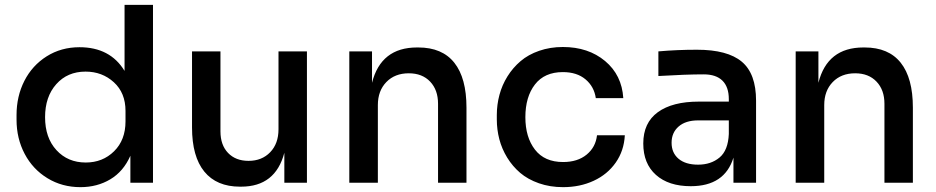

<svg xmlns="http://www.w3.org/2000/svg" viewBox="-20 -750 3843 788"><path d="M310.1 18.1Q234.9 18.1 174.8 -18.6Q114.7 -55.2 81.3 -118.4Q47.9 -181.6 47.9 -258.8V-277.8Q47.9 -355 80.1 -418.2Q112.3 -481.4 171.6 -518.8Q231 -556.2 306.2 -556.2Q432.1 -556.2 491.2 -459V-730H607.9V0H515.1V-110.8Q486.8 -46.4 432.9 -14.2Q378.9 18.1 310.1 18.1ZM332 -83Q401.4 -83 448.2 -129.2Q495.1 -175.3 495.1 -252V-294.9Q495.1 -368.7 447.3 -412.4Q399.4 -456.1 331.1 -456.1Q256.8 -456.1 210.9 -404.5Q165 -353 165 -269Q165 -184.6 211.7 -133.8Q258.3 -83 332 -83Z M969.7 16.1H964.8Q869.1 16.1 818.6 -45.7Q768.1 -107.4 768.1 -227.1V-539.1H884.8V-210.9Q884.8 -154.8 916 -122.3Q947.3 -89.8 1000 -89.8Q1054.7 -89.8 1088.9 -125.2Q1123 -160.6 1123 -219.2V-539.1H1239.7V0H1147V-123Q1110.4 16.1 969.7 16.1Z M1530.8 0H1413.6V-539.1H1506.8V-410.2Q1543.5 -555.2 1691.4 -555.2H1696.8Q1794.9 -555.2 1844.7 -492.4Q1894.5 -429.7 1894.5 -308.1V0H1777.8V-324.2Q1777.8 -380.9 1745.4 -415Q1712.9 -449.2 1657.7 -449.2Q1600.6 -449.2 1565.7 -413.3Q1530.8 -377.4 1530.8 -318.8Z M2291 18.1Q2237.3 18.1 2191.9 2.2Q2146.5 -13.7 2115 -40.5Q2083.5 -67.4 2061.5 -103.3Q2039.6 -139.2 2029.3 -178.7Q2019 -218.3 2019 -259.8V-277.8Q2019 -320.3 2029.8 -360.6Q2040.5 -400.9 2062.7 -436.5Q2085 -472.2 2116.5 -499Q2147.9 -525.9 2192.9 -541.5Q2237.8 -557.1 2290 -557.1Q2394.5 -557.1 2463.4 -499.5Q2532.2 -441.9 2538.1 -347.2H2425.3Q2418.5 -394.5 2383.1 -424.3Q2347.7 -454.1 2290 -454.1Q2214.8 -454.1 2175.5 -403.3Q2136.2 -352.5 2136.2 -269Q2136.2 -187 2175.5 -136Q2214.8 -85 2291 -85Q2350.6 -85 2387.7 -115.5Q2424.8 -146 2430.2 -194.8H2544.4Q2541 -131.3 2507.1 -82.8Q2473.1 -34.2 2416.7 -8.1Q2360.4 18.1 2291 18.1Z M2814.9 14.2Q2724.1 14.2 2672.1 -32.2Q2620.1 -78.6 2620.1 -161.1Q2620.1 -246.1 2679.9 -289.6Q2739.7 -333 2848.1 -333H2971.2V-342.8Q2971.2 -393.1 2945.1 -418.9Q2918.9 -444.8 2868.2 -444.8Q2795.9 -444.8 2682.1 -438V-539.1Q2758.8 -545.9 2840.3 -545.9Q2965.8 -545.9 3024.4 -496.8Q3083 -447.8 3083 -336.9V0H2990.2V-103Q2954.1 14.2 2814.9 14.2ZM2845.2 -74.2Q2897.9 -74.2 2933.1 -103.5Q2968.3 -132.8 2971.2 -200.2V-255.9H2845.2Q2793.9 -255.9 2765.1 -230.7Q2736.3 -205.6 2736.3 -164.1Q2736.3 -122.6 2764.9 -98.4Q2793.5 -74.2 2845.2 -74.2Z M3362.8 0H3245.6V-539.1H3338.9V-410.2Q3375.5 -555.2 3523.4 -555.2H3528.8Q3627 -555.2 3676.8 -492.4Q3726.6 -429.7 3726.6 -308.1V0H3609.9V-324.2Q3609.9 -380.9 3577.4 -415Q3544.9 -449.2 3489.7 -449.2Q3432.6 -449.2 3397.7 -413.3Q3362.8 -377.4 3362.8 -318.8Z"/></svg>

Font: Sora Medium
Style: Regular
Weight: 500
Designer: Jonathan Barnbrook, Julián Moncada
Foundry: Barnbrook Fonts
Version: Version 2.000